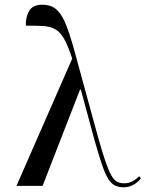

<svg xmlns="http://www.w3.org/2000/svg" viewBox="-20 -790 619 816"><path d="M50 0 287 -541Q269 -596 252 -625.5Q235 -655 213.5 -666.5Q192 -678 162.5 -679.5Q133 -681 90 -681Q88 -714 103 -742Q118 -770 160 -770Q194 -770 216.5 -752.5Q239 -735 256.5 -694.5Q274 -654 293 -586L397 -206Q415 -142 428.5 -103Q442 -64 453.5 -44Q465 -24 478 -17.5Q491 -11 508 -11Q528 -11 544 -20Q560 -29 572 -41L579 -32Q567 -16 547.5 -5Q528 6 506 6Q484 6 468 -2Q452 -10 439 -31.5Q426 -53 412.5 -93Q399 -133 381 -197L323 -411V-409H320L161 0Z"/></svg>

Font: Noto Serif Display SemiCondensed
Style: Regular
Weight: 400
Width: 4
Designer: Monotype Design Team
Foundry: Monotype Imaging Inc.
Version: Version 2.009